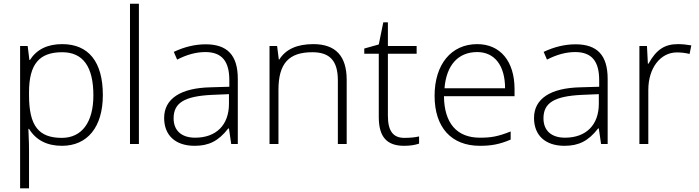

<svg xmlns="http://www.w3.org/2000/svg" viewBox="-20 -780 3784 1040"><path d="M315.9 9.8C452.6 9.8 537.1 -90.8 537.1 -265.1C537.1 -444.8 460 -541 316.9 -541C236.8 -541 178.7 -512.2 142.1 -455.1H139.2L129.9 -530.8H88.9V240.2H137.2V38.1C137.2 9.3 136.7 -17.1 135.3 -41L133.8 -82H137.2C174.8 -21 234.4 9.8 315.9 9.8ZM314.9 -33.2C189.5 -33.2 137.2 -98.1 137.2 -264.2V-279.8C137.2 -433.6 193.4 -497.1 316.9 -497.1C429.7 -497.1 485.8 -418.9 485.8 -263.2C485.8 -118.2 423.8 -33.2 314.9 -33.2Z M732.4 -759.8H684.1V0H732.4Z M1268.1 0V-353C1268.1 -481.4 1210.9 -540 1094.2 -540C1037.1 -540 979.5 -526.4 921.4 -499L939.5 -457C992.2 -484.4 1043 -498 1092.3 -498C1183.6 -498 1222.2 -446.3 1222.2 -345.2V-310.1L1121.1 -307.1C957.5 -303.7 869.1 -244.6 869.1 -141.1C869.1 -46.9 930.2 9.8 1034.2 9.8C1110.8 9.8 1163.1 -15.6 1216.3 -84H1220.2L1232.4 0ZM1037.1 -34.2C962.9 -34.2 920.4 -72.8 920.4 -139.2C920.4 -222.7 978.5 -258.8 1127.4 -266.1L1220.2 -270V-217.8C1220.2 -102.5 1150.4 -34.2 1037.1 -34.2Z M1857.9 0V-347.2C1857.9 -476.6 1797.9 -541 1677.2 -541C1588.9 -541 1527.8 -513.2 1493.2 -458H1490.2L1481 -530.8H1439.9V0H1488.3V-293C1488.3 -437 1544.9 -497.1 1671.9 -497.1C1766.1 -497.1 1810.1 -451.2 1810.1 -344.2V0Z M2169.9 -33.2C2108.9 -33.2 2081.1 -71.3 2081.1 -152.8V-488.8H2236.8V-530.8H2081.1V-659.2H2056.2L2031.7 -539.1L1953.1 -517.1V-488.8H2031.7V-146C2031.7 -38.6 2075.2 9.8 2168.9 9.8C2199.7 9.8 2226.6 5.9 2250 -2V-41C2227.1 -35.6 2200.7 -33.2 2169.9 -33.2Z M2579.1 9.8C2640.1 9.8 2686 2 2746.1 -23.9V-67.9C2675.8 -40 2639.6 -34.2 2579.1 -34.2C2454.6 -34.2 2386.2 -112.8 2384.8 -258.8H2767.1V-297.9C2767.1 -447.8 2689.9 -541 2564.9 -541C2423.8 -541 2334 -430.7 2334 -261.2C2334 -89.8 2424.8 9.8 2579.1 9.8ZM2564.9 -498C2659.2 -498 2715.8 -424.8 2715.8 -301.8H2387.7C2397.9 -428.7 2462.9 -498 2564.9 -498Z M3271.5 0V-353C3271.5 -481.4 3214.4 -540 3097.7 -540C3040.5 -540 2982.9 -526.4 2924.8 -499L2942.9 -457C2995.6 -484.4 3046.4 -498 3095.7 -498C3187 -498 3225.6 -446.3 3225.6 -345.2V-310.1L3124.5 -307.1C2960.9 -303.7 2872.6 -244.6 2872.6 -141.1C2872.6 -46.9 2933.6 9.8 3037.6 9.8C3114.3 9.8 3166.5 -15.6 3219.7 -84H3223.6L3235.8 0ZM3040.5 -34.2C2966.3 -34.2 2923.8 -72.8 2923.8 -139.2C2923.8 -222.7 2981.9 -258.8 3130.9 -266.1L3223.6 -270V-217.8C3223.6 -102.5 3153.8 -34.2 3040.5 -34.2Z M3652.3 -541C3582 -541 3536.1 -513.2 3492.7 -435.1H3489.3L3484.4 -530.8H3443.4V0H3491.7V-293C3491.7 -410.2 3556.2 -496.1 3646.5 -496.1C3670.4 -496.1 3693.4 -493.2 3715.3 -487.8L3724.6 -534.2C3698.7 -538.6 3674.8 -541 3652.3 -541Z"/></svg>

Font: Open Sans 300
Style: Regular
Weight: 300
Foundry: Ascender Corporation
Version: Version 1.100;PS 001.100;hotconv 1.0.88;makeotf.lib2.5.64775